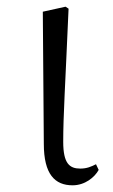

<svg xmlns="http://www.w3.org/2000/svg" viewBox="-20 -540 337 574"><path d="M197 14C234 14 263 -10 275 -32L267 -49C253 -42 240 -36 220 -36C188 -36 169 -51 169 -116C169 -195 175 -282 185 -514L176 -520L108 -505L111 -110C111 -19 144 14 197 14Z"/></svg>

Font: Noto Serif SC Light
Style: Regular
Weight: 300
Designer: Ryoko NISHIZUKA 西塚涼子 (kana & ideographs); Frank Grießhammer (Latin, Greek & Cyrillic); Wenlong ZHANG 张文龙 (bopomofo); San
Foundry: Adobe
Version: Version 2.001;hotconv 1.1.0;makeotfexe 2.6.0